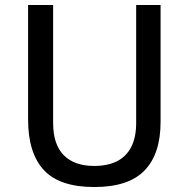

<svg xmlns="http://www.w3.org/2000/svg" viewBox="-20 -743 744 773"><path d="M359.5 10Q220.2 10 156.7 -58.2Q93.1 -126.5 93.1 -261.5V-723H193.9V-247.9Q193.9 -161.8 236.5 -118.3Q279.2 -74.9 359.5 -74.9Q413.2 -74.9 450.9 -93.8Q488.6 -112.8 508.4 -151.4Q528.2 -190.1 528.2 -247.9V-723H626.5V-252.1Q626.5 -123.4 562 -56.7Q497.6 10 359.5 10Z"/></svg>

Font: Public Sans VF
Style: Regular
Weight: 400
Designer: Pablo Impallari, Rodrigo Fuenzalida (Modified by Dan O. Williams and USWDS)
Version: Version 1.003